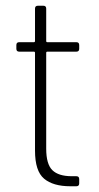

<svg xmlns="http://www.w3.org/2000/svg" viewBox="-20 -649 346 669"><path d="M246 -469H145Q141 -469 141 -465V-131Q141 -77 162.5 -56Q184 -35 230 -35H246Q256 -35 256 -25V-10Q256 0 246 0H225Q165 0 133.5 -26.5Q102 -53 102 -124V-465Q102 -469 98 -469H47Q37 -469 37 -479V-492Q37 -502 47 -502H98Q102 -502 102 -506V-619Q102 -629 112 -629H131Q141 -629 141 -619V-506Q141 -502 145 -502H246Q256 -502 256 -492V-479Q256 -469 246 -469Z"/></svg>

Font: Barlow Semi Condensed ExLight
Style: Regular
Weight: 275
Width: 4
Designer: Jeremy Tribby
Foundry: Tribby Type
Version: Version 1.408